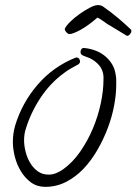

<svg xmlns="http://www.w3.org/2000/svg" viewBox="-20 -684 534 751"><path d="M434.6 -351.6Q434.6 -314.5 426.3 -270.5Q418 -226.6 401.4 -182.6Q384.8 -138.7 360.8 -97.2Q336.9 -55.7 306.2 -23.4Q275.4 8.8 237.8 27.8Q200.2 46.9 157.2 46.9Q125 46.9 101.6 29.8Q78.1 12.7 62 -13.7Q45.9 -40 38.1 -70.8Q30.3 -101.6 30.3 -128.9Q30.3 -161.1 39.1 -192.4Q66.4 -282.2 127 -352.5Q187.5 -422.9 274.4 -458Q276.4 -459 279.3 -459Q286.1 -459 289.6 -454.1Q293 -449.2 293 -443.4Q293 -436.5 285.2 -431.6Q271.5 -423.8 257.8 -416.5Q244.1 -409.2 230.5 -398.4Q176.8 -359.4 138.7 -301.8Q100.6 -244.1 81.1 -180.7Q74.2 -160.2 74.2 -134.8Q74.2 -114.3 80.1 -90.8Q85.9 -67.4 97.7 -47.4Q109.4 -27.3 127.4 -14.2Q145.5 -1 169.9 -1Q185.5 -1 199.7 -6.8Q213.9 -12.7 226.6 -21.5Q263.7 -47.9 293 -89.8Q322.3 -131.8 342.8 -180.2Q363.3 -228.5 374 -278.8Q384.8 -329.1 384.8 -374V-385.7Q382.8 -411.1 367.7 -428.7Q352.5 -446.3 330.1 -457Q323.2 -460 316.9 -461.9Q310.5 -463.9 304.7 -466.8Q294.9 -470.7 294.9 -480.5Q294.9 -487.3 298.8 -492.2Q302.7 -497.1 309.6 -496.1H310.5Q332 -494.1 353 -486.3Q374 -478.5 390.6 -464.8Q407.2 -451.2 418.5 -432.6Q429.7 -414.1 432.6 -390.6Q434.6 -380.9 434.6 -371.6Q434.6 -362.3 434.6 -351.6ZM494.1 -563.5Q494.1 -557.6 488.8 -550.8Q483.4 -543.9 477.5 -543.9L474.6 -544.9L407.2 -585.9Q404.3 -586.9 397.5 -591.8Q390.6 -596.7 382.8 -602.1Q375 -607.4 368.7 -611.3Q362.3 -615.2 361.3 -615.2Q353.5 -608.4 339.4 -597.2Q325.2 -585.9 309.1 -575.7Q293 -565.4 276.9 -558.1Q260.7 -550.8 251 -550.8Q246.1 -550.8 239.7 -557.6Q233.4 -564.5 233.4 -570.3V-571.3Q233.4 -572.3 233.9 -572.3Q234.4 -572.3 234.4 -573.2Q239.3 -584 255.4 -599.6Q271.5 -615.2 291.5 -629.4Q311.5 -643.6 331.1 -653.8Q350.6 -664.1 362.3 -664.1Q377 -664.1 384.8 -657.2Q414.1 -636.7 440.9 -614.3Q467.8 -591.8 493.2 -567.4V-565.4Q493.2 -564.5 494.1 -563.5Z"/></svg>

Font: Calligraffitti
Style: Regular
Weight: 400
Designer: Dathan Boardman
Foundry: Open Window
Version: Version 1.001